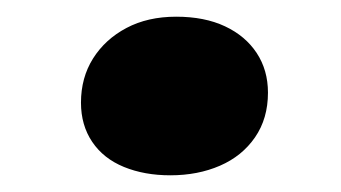

<svg xmlns="http://www.w3.org/2000/svg" viewBox="-20 -193 409 230"><path d="M77 -70Q77 -100 91.5 -123Q106 -146 131.5 -159.5Q157 -173 191 -173Q225 -173 249.5 -161.5Q274 -150 287.5 -129.5Q301 -109 301 -82Q301 -51 285.5 -28.5Q270 -6 243.5 5.5Q217 17 184 17Q153 17 128.5 7Q104 -3 90.5 -23Q77 -43 77 -70Z"/></svg>

Font: Literata ExtraBold
Style: Italic
Weight: 800
Italic angle: -2°
Designer: Latin by Veronika Burian and Jose Scaglione. Greek by Irene Vlachou. Cyrillic by Vera Evstafieva
Foundry: TypeTogether
Version: Version 3.002